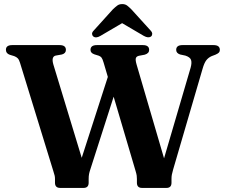

<svg xmlns="http://www.w3.org/2000/svg" viewBox="-20 -921 1104 941"><path d="M843.5 -676.5Q843.5 -700 874.5 -700H1026.5Q1057.5 -700 1057.5 -676.5Q1057.5 -668.5 1053 -663.5Q1048.5 -658.5 1036 -653L1017.5 -646Q1001.5 -639 991.2 -625.8Q981 -612.5 973 -584.5L828.5 -90Q824 -74 822.2 -64.8Q820.5 -55.5 820.5 -44V-25.5Q820.5 0 796 0H676Q651 0 651 -25.5V-44Q651 -52.5 650 -60.2Q649 -68 644.5 -83L537 -447L422.5 -90Q418.5 -78.5 416.5 -68.2Q414.5 -58 414.5 -44V-25.5Q414.5 0 389.5 0H275Q249.5 0 249.5 -25.5V-44Q249.5 -53.5 247.8 -60.5Q246 -67.5 241.5 -82L78 -613.5Q73.5 -628.5 67 -635.2Q60.5 -642 49.5 -646L28 -652.5Q9 -659 9 -677Q9 -700 40 -700H272Q303 -700 303 -676.5Q303 -659.5 283.5 -654L252.5 -648.5Q230.5 -643 241.5 -605L380.5 -147.5L508.5 -544L488 -613.5Q482.5 -632.5 477.5 -638.8Q472.5 -645 464 -648L443 -654.5Q423.5 -661 423.5 -676.5Q423.5 -700 455 -700H680Q711 -700 711 -676.5Q711 -659.5 689.5 -653L660.5 -647.5Q648.5 -644.5 645.8 -635.8Q643 -627 649.5 -604.5L784 -145L914.5 -590Q921 -614 916.2 -627.5Q911.5 -641 888.5 -648.5L862.5 -654Q843.5 -660.5 843.5 -676.5ZM472 -745Q450 -732 437 -742.5Q432 -746.5 431.2 -754.5Q430.5 -762.5 439.5 -771.5L533 -875Q545 -886.5 554.8 -893.8Q564.5 -901 579 -901Q593.5 -901 603 -893.8Q612.5 -886.5 624 -875L718 -771.5Q726.5 -762.5 726 -754.5Q725.5 -746.5 720.5 -742.5Q707.5 -732.5 685 -745L578.5 -807.5Z"/></svg>

Font: Fraunces 9pt S000 SemiBold
Style: Regular
Weight: 600
Version: Version 1.000; ttfautohint (v1.8.3)